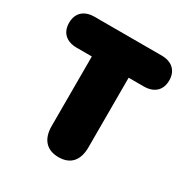

<svg xmlns="http://www.w3.org/2000/svg" viewBox="-158 -798 900 935"><g transform="rotate(30 291.5 -330.0)"><path d="M297 10C367 10 400 -34 400 -104V-496H485C542 -496 578 -527 578 -583C578 -639 542 -670 485 -670H108C51 -670 15 -639 15 -583C15 -527 51 -496 108 -496H193V-104C193 -34 228 10 297 10Z"/></g></svg>

Font: SN Pro Black
Style: Regular
Weight: 900
Designer: Tobias Whetton
Foundry: Supernotes
Version: Version 1.001;Glyphs 3.2 (3249)